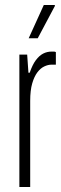

<svg xmlns="http://www.w3.org/2000/svg" viewBox="-20 -743 242 763"><path d="M57 0V-526H88L93 -454H98Q109 -486 122.5 -504Q136 -522 151.5 -530Q167 -538 185 -538Q190 -538 194 -538Q198 -538 202 -536V-486H184Q171 -486 156 -479Q141 -472 128.5 -455.5Q116 -439 108 -411.5Q100 -384 100 -342V0ZM94 -591 154 -723H198V-719L130 -591Z"/></svg>

Font: Archivo ExtraCondensed Thin
Style: Regular
Weight: 250
Width: 2
Designer: Hector Gatti
Foundry: Omnibus-Type
Version: Version 2.001